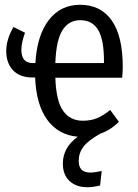

<svg xmlns="http://www.w3.org/2000/svg" viewBox="-20 -557 572 798"><path d="M490.2 -278.8Q490.2 -264.6 487.8 -233.9H210Q213.4 -136.2 242.7 -95.7Q272 -55.2 324.2 -55.2Q357.4 -55.2 383.5 -65.9Q409.7 -76.7 438 -100.1L474.1 -50.8Q439 -15.6 396 -1Q345.2 27.8 326.2 53.7Q307.1 79.6 307.1 111.8Q307.1 160.2 355 160.2Q372.1 160.2 402.8 153.8L396 213.9Q365.7 221.2 344.2 221.2Q296.4 221.2 268.8 195.1Q241.2 168.9 241.2 123Q241.2 56.2 303.2 11.2Q223.1 4.4 176.8 -58.6Q130.4 -121.6 126 -234.9H115.2Q62.5 -234.9 34.2 -264.9Q5.9 -294.9 5.9 -345.2Q5.9 -393.1 36.1 -444.8L84 -420.9Q68.8 -379.9 68.8 -350.1Q68.8 -294.9 116.2 -294.9H127Q133.8 -409.7 182.6 -473.4Q231.4 -537.1 313 -537.1Q398.9 -537.1 444.6 -471.7Q490.2 -406.2 490.2 -278.8ZM412.1 -294.9V-304.2Q412.1 -392.1 387.9 -432.6Q363.8 -473.1 313 -473.1Q266.1 -473.1 239.7 -431.6Q213.4 -390.1 210 -294.9Z"/></svg>

Font: Fira Sans Compressed Book
Style: Regular
Weight: 350
Width: 1
Designer: Carrois Corporate & Edenspiekermann AG
Foundry: Carrois Corporate GbR & Edenspiekermann AG
Version: Version 4.203;PS 004.203;hotconv 1.0.88;makeotf.lib2.5.64775